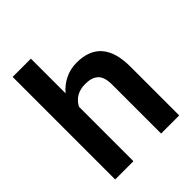

<svg xmlns="http://www.w3.org/2000/svg" viewBox="-202 -836 952 952"><g transform="rotate(-45 274.0 -359.5)"><path d="M49 -719H177V-476Q204 -508 241.5 -526.5Q279 -545 323 -545Q498 -545 498 -342V0H371V-343Q371 -396 348 -418Q325 -440 279 -440Q208 -440 177 -382V0H49Z"/></g></svg>

Font: Freesentation 7 Bold
Style: Regular
Weight: 700
Designer: glyphs from Roboto by Christian Robertson / Hangul glyphs from Noto Sans CJK(Source Han Sans) by Jang Soo-young and Kang
Foundry: PT&
Version: Version 2.001